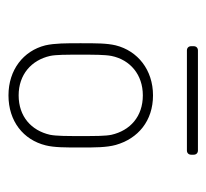

<svg xmlns="http://www.w3.org/2000/svg" viewBox="-37 -711 487 453"><g transform="rotate(-90 206.5 -484.5)"><path d="M208 -367C268 -367 313 -403 326 -455C331 -476 331 -501 331 -538C331 -572 331 -599 326 -621C313 -673 268 -708 208 -708C147 -708 103 -673 90 -620C85 -600 85 -574 85 -538C85 -504 85 -477 91 -455C106 -402 148 -367 208 -367ZM208 -391C158 -391 125 -421 115 -465C112 -479 112 -503 112 -538C112 -569 112 -595 115 -610C125 -654 158 -684 208 -684C257 -684 291 -654 301 -610C304 -596 304 -572 304 -538C304 -506 304 -481 301 -465C292 -421 257 -391 208 -391ZM78 -261H314C320 -261 324 -265 324 -271V-277C324 -283 320 -287 314 -287H78C72 -287 68 -283 68 -277V-271C68 -265 72 -261 78 -261Z"/></g></svg>

Font: Barlow Thin
Style: Regular
Weight: 250
Designer: Jeremy Tribby
Foundry: Tribby Type
Version: Version 1.422;hotconv 1.0.109;makeotfexe 2.5.65596